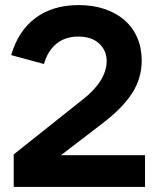

<svg xmlns="http://www.w3.org/2000/svg" viewBox="-20 -736 628 756"><path d="M34 -128 308 -346Q353 -381 376.5 -419.5Q400 -458 400 -495Q400 -537 370.5 -564.5Q341 -592 288 -592Q237 -592 202.5 -564Q168 -536 153 -484L24 -519Q52 -615 120 -665.5Q188 -716 290 -716Q346 -716 392 -700.5Q438 -685 470.5 -656.5Q503 -628 520.5 -587.5Q538 -547 538 -498Q538 -429 501.5 -371Q465 -313 386 -252L220 -125H551V0H34Z"/></svg>

Font: NT Somic Bold
Style: Regular
Weight: 700
Designer: Ravid Balaliev — lead type designer, mastering
Michael Voronin — secret advisor, marketing
Ivan Kovalenko — best boy
Foundry: NT Type
Version: Version 0.7